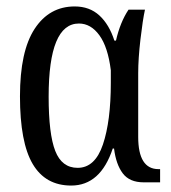

<svg xmlns="http://www.w3.org/2000/svg" viewBox="-20 -566 531 596"><path d="M42 -267Q42 -407 87.5 -476.5Q133 -546 212 -546Q258 -546 288.5 -518Q319 -490 335 -440H340Q353 -497 379 -536H430Q423 -504 416 -444Q409 -384 409 -339V-141Q409 -41 472 -41H477V0H426Q382 0 361 -28Q340 -56 334 -105H330Q292 10 201 10Q121 10 81.5 -57Q42 -124 42 -267ZM324 -309V-348Q315 -420 288.5 -456.5Q262 -493 225 -493Q131 -493 131 -266Q131 -150 151.5 -97.5Q172 -45 221 -45Q275 -45 299.5 -117.5Q324 -190 324 -309Z"/></svg>

Font: Noto Serif Cond
Style: Regular
Weight: 400
Width: 3
Designer: Monotype Design Team
Foundry: Monotype Imaging Inc.
Version: Version 1.001